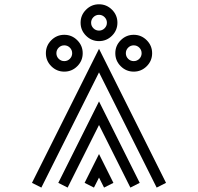

<svg xmlns="http://www.w3.org/2000/svg" viewBox="-20 -851 919 891"><path d="M600.6 -567.4Q615.7 -567.4 626.5 -578.1Q637.2 -588.9 637.2 -604Q637.2 -619.1 626.5 -629.9Q615.7 -640.6 600.6 -640.6Q585.4 -640.6 574.7 -629.9Q564 -619.1 564 -604Q564 -588.9 574.7 -578.1Q585.4 -567.4 600.6 -567.4ZM278.3 -567.4Q293.5 -567.4 304.2 -578.1Q314.9 -588.9 314.9 -604Q314.9 -619.1 304.2 -629.9Q293.5 -640.6 278.3 -640.6Q263.2 -640.6 252.4 -629.9Q241.7 -619.1 241.7 -604Q241.7 -588.9 252.4 -578.1Q263.2 -567.4 278.3 -567.4ZM439.5 -709Q454.6 -709 465.3 -719.7Q476.1 -730.5 476.1 -745.6Q476.1 -760.7 465.3 -771.5Q454.6 -782.2 439.5 -782.2Q424.3 -782.2 413.6 -771.5Q402.8 -760.7 402.8 -745.6Q402.8 -730.5 413.6 -719.7Q424.3 -709 439.5 -709ZM600.6 -518.6Q565.4 -518.6 540.3 -543.7Q515.1 -568.8 515.1 -604Q515.1 -639.2 540.3 -664.3Q565.4 -689.5 600.6 -689.5Q635.7 -689.5 660.9 -664.3Q686 -639.2 686 -604Q686 -568.8 660.9 -543.7Q635.7 -518.6 600.6 -518.6ZM278.3 -518.6Q243.2 -518.6 218 -543.7Q192.9 -568.8 192.9 -604Q192.9 -639.2 218 -664.3Q243.2 -689.5 278.3 -689.5Q313.5 -689.5 338.6 -664.3Q363.8 -639.2 363.8 -604Q363.8 -568.8 338.6 -543.7Q313.5 -518.6 278.3 -518.6ZM462.9 19.5 439.5 -26.9 416 19.5 372.6 -2.4 439.5 -136.2 506.3 -2.4ZM707 19.5 439.5 -515.1 171.9 19.5 128.4 -2.4 439.5 -624.5 750.5 -2.4ZM585 19.5 439.5 -271 293.9 19.5 250.5 -2.4 439.5 -380.4 628.4 -2.4ZM439.5 -660.2Q404.3 -660.2 379.2 -685.3Q354 -710.4 354 -745.6Q354 -780.8 379.2 -805.9Q404.3 -831.1 439.5 -831.1Q474.6 -831.1 499.8 -805.9Q524.9 -780.8 524.9 -745.6Q524.9 -710.4 499.8 -685.3Q474.6 -660.2 439.5 -660.2Z"/></svg>

Font: Auseklis
Style: Regular
Weight: 400
Designer: GGBotNet
Foundry: GGBotNet
Version: 1.00